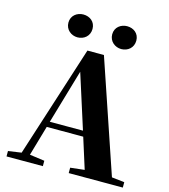

<svg xmlns="http://www.w3.org/2000/svg" viewBox="-135 -1063 1031 1169"><g transform="rotate(15 380.5 -478.0)"><path d="M521 -812C562 -812 597 -840 597 -885C597 -930 562 -956 521 -956C482 -956 445 -930 445 -885C445 -840 482 -812 521 -812ZM245 -812C286 -812 321 -840 321 -885C321 -930 286 -956 245 -956C206 -956 169 -930 169 -885C169 -840 206 -812 245 -812ZM216 -272 316 -614 425 -272ZM669 -43 429 -750H325L99 -46L16 -34V0H245V-34L151 -47L206 -237H436L497 -44L408 -34V0H749V-34Z"/></g></svg>

Font: Noto Serif KR Black
Style: Regular
Weight: 900
Version: Version 1.001;PS 1.001;hotconv 16.6.54;makeotf.lib2.5.65590